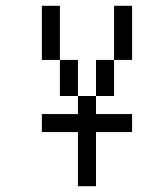

<svg xmlns="http://www.w3.org/2000/svg" viewBox="-20 -520 540 665"><path d="M437.5 -62.5V-125H312.5V-187.5H250V-125H125V-62.5H250V125H312.5V-62.5ZM250 -187.5Q250 -187.5 250 -312.5H187.5Q187.5 -312.5 187.5 -187.5ZM312.5 -187.5H375Q375 -187.5 375 -312.5H312.5Q312.5 -312.5 312.5 -187.5ZM187.5 -312.5V-500H125V-312.5ZM375 -312.5H437.5V-500H375Z"/></svg>

Font: UnifontExMono
Style: Regular
Weight: 500
Version: Version 15.0.06